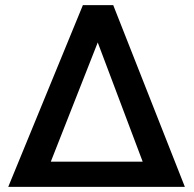

<svg xmlns="http://www.w3.org/2000/svg" viewBox="-20 -731 758 751"><path d="M304.2 -710.9H422.9L703.1 0H12.2ZM178.7 -98.6H538.1L362.3 -564.9Z"/></svg>

Font: Roboto Medium
Style: Regular
Weight: 500
Designer: Google
Version: Version 2.134; 2016; ttfautohint (v1.6)